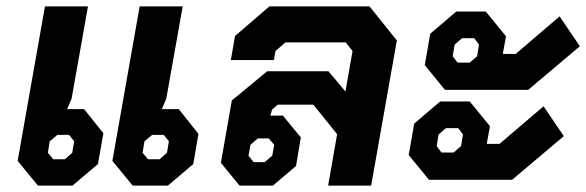

<svg xmlns="http://www.w3.org/2000/svg" viewBox="-20 -578 1826 598"><path d="M35 -77 120 -558H254L203 -271L189 -238H242L302 -163L285 -67L206 0H98ZM330 -77 415 -558H549L498 -271L484 -238H537L598 -161L582 -67L503 0H393ZM182 -82 205 -102 211 -138 195 -158H159L135 -138L129 -102L146 -82ZM477 -82 500 -102 506 -138 490 -158H454L430 -138L424 -102L441 -82Z M668 -71 702 -265 812 -356H1003L1056 -293L1078 -419L1057 -446H869L838 -419L833 -391H699L712 -466L819 -558H1131L1216 -452L1136 0H1002L1030 -160L956 -252H845L827 -236L825 -228L822 -218H861L917 -150L902 -61L830 0H726ZM804 -73 828 -93 834 -127 817 -147H783L760 -127L754 -93L770 -73Z M1303 -375 1320 -473 1401 -542H1493L1556 -465L1546 -410H1586L1723 -527L1786 -434L1625 -298H1366ZM1443 -383 1466 -403 1472 -439 1457 -459H1419L1396 -439L1390 -403L1405 -383ZM1253 -95 1270 -193 1351 -262H1443L1506 -185L1496 -130H1536L1673 -247L1736 -154L1575 -18H1316ZM1393 -103 1416 -123 1422 -159 1407 -179H1369L1346 -159L1340 -123L1355 -103Z"/></svg>

Font: Chakra Petch
Style: Bold Italic
Weight: 700
Italic angle: -10°
Designer: Katatrad Aksorn Co.,Ltd.
Foundry: Cadson Demak Co.,Ltd.
Version: Version 1.000; ttfautohint (v1.6)